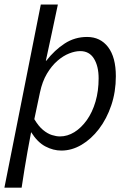

<svg xmlns="http://www.w3.org/2000/svg" viewBox="-25 -664 580 862"><path d="M-5.2 178.5 158.2 -643.7H234.8Q221.8 -581.5 208.3 -518.7Q194.8 -456 180.8 -391.2H182.8Q220.3 -439.4 265.5 -468.7Q310.7 -498.1 365.9 -498.1Q425.6 -498.1 460.4 -452.5Q495.1 -406.9 495.1 -321.7Q495.1 -251.9 474.6 -191.2Q454.1 -130.5 419.3 -84.9Q384.5 -39.4 340.8 -13.7Q297.1 12 250.4 12Q214.1 12 178.8 -6.6Q143.4 -25.1 114.7 -70.7Q105.8 -24.2 98.7 15.3Q91.6 54.8 85.3 93.8Q78.9 132.8 72.1 178.5ZM243.9 -51.5Q277.9 -51.5 309 -70.8Q340 -90.1 364.9 -124.9Q389.7 -159.8 403.8 -207.8Q417.8 -255.7 417.8 -312.1Q417.8 -367 396.8 -400.8Q375.9 -434.6 335.2 -434.6Q312.2 -434.6 285.5 -424Q258.7 -413.5 232.7 -390.9Q206.6 -368.2 185.8 -333.3Q164.9 -298.4 154.4 -248.9L129.1 -129Q148 -97.2 168.4 -80.4Q188.9 -63.6 208.5 -57.6Q228.1 -51.5 243.9 -51.5Z"/></svg>

Font: Source Sans 3
Style: Italic
Weight: 200
Italic angle: -11°
Designer: Paul D. Hunt
Foundry: Adobe
Version: Version 3.046;hotconv 1.0.118;makeotfexe 2.5.65603